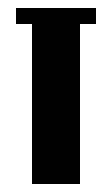

<svg xmlns="http://www.w3.org/2000/svg" viewBox="-20 -460 280 480"><path d="M20 -440H220V-400H180V0H60V-400H20Z"/></svg>

Font: SOV_poster
Style: Bold
Weight: 700
Version: Version 1.00